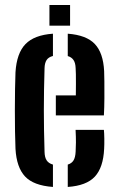

<svg xmlns="http://www.w3.org/2000/svg" viewBox="-20 -743 474 771"><path d="M42.2 -145.4Q40.9 -175.2 40.3 -216Q39.7 -256.9 39.7 -301.1Q39.7 -345.4 40.4 -385.3Q41 -425.3 42.2 -453Q47 -529.5 82.3 -565.9Q117.5 -602.4 192.6 -607.7V-518.2Q174.7 -513.7 167 -501.7Q159.4 -489.6 158.9 -469.6Q157.4 -423.8 156.8 -382.1Q156.1 -340.4 156.1 -300.2Q156.1 -260 156.8 -218.9Q157.4 -177.9 158.9 -132.9Q159.4 -111 167.4 -99Q175.3 -87 192.6 -82.1V7.7Q114.6 2.1 80.5 -34.5Q46.4 -71 42.2 -145.4ZM252.1 7.7V-82.1Q268.1 -86.9 275.4 -99.2Q282.7 -111.4 283.7 -133.7Q284.7 -148.7 284.9 -170.8Q285 -192.8 283.5 -221.4H397.2Q398.5 -210 398.9 -185.9Q399.2 -161.7 398.2 -145.4Q394.7 -70.2 360.9 -33.8Q327.2 2.6 252.1 7.7ZM204.2 -279.5V-359.9H284.5Q284.9 -383 284.9 -405.6Q284.9 -428.2 284.7 -445.3Q284.4 -462.5 283.7 -469.6Q283 -490.5 275.2 -501.9Q267.5 -513.4 252.1 -517.9V-607.7Q327 -602.1 360.8 -566.3Q394.6 -530.5 398.2 -457.3Q398.7 -445.7 399.1 -415.7Q399.5 -385.8 399.2 -348.9Q399 -312 397.2 -279.5ZM178.5 -640V-722.9H261.4V-640Z"/></svg>

Font: Big Shoulders Stencil Text Thin
Style: Regular
Weight: 100
Designer: Patric King
Foundry: XO Type Co
Version: Version 2.001